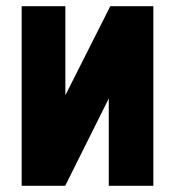

<svg xmlns="http://www.w3.org/2000/svg" viewBox="-20 -598 563 618"><path d="M49.8 0V-578.1H190.4V-291.5L335 -578.1H473.6V0H330.1V-280.8L189.9 0Z"/></svg>

Font: Oswald
Style: Heavy
Weight: 800
Designer: Vernon Adams
Foundry: Vernon Adams
Version: 3.0; ttfautohint (v0.95) -l 8 -r 50 -G 200 -x 0 -w "G" -W -c